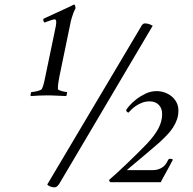

<svg xmlns="http://www.w3.org/2000/svg" viewBox="-20 -775 824 821"><path d="M171.1 -678.6Q175.6 -680.4 181.8 -682.8Q188 -685.2 194.5 -687.3Q201 -689.4 205.8 -690.9Q210.7 -692.4 212.7 -692.4Q217.2 -692.4 218.8 -689.4Q220.5 -686.4 220.5 -680.4Q220.5 -673.8 218.5 -662.7Q216.6 -651.6 213.3 -637.2L169.8 -428.4Q167.8 -420 165.5 -411.6Q163.3 -403.2 158.7 -394.2Q157.4 -391.8 151.6 -389.4Q145.7 -387 138.6 -385.2Q131.4 -383.4 124.6 -382.5Q117.8 -381.6 115.2 -381.6Q113.2 -381.6 111.9 -377.1Q110.6 -372.6 110.6 -368.4Q110.6 -364.8 111.3 -364.2Q130.1 -365.4 146.4 -366.3Q162.6 -367.2 180.8 -367.2Q189.9 -367.2 200.6 -366.9Q211.4 -366.6 222.1 -366Q232.8 -365.4 243.5 -365.1Q254.3 -364.8 263.4 -364.2Q263.4 -364.8 264.3 -367.5Q265.3 -370.2 266 -373.5Q266.6 -376.8 266.6 -379.2Q266.6 -381.6 265.3 -381.6Q263.4 -381.6 257.5 -382.5Q251.7 -383.4 245.2 -385.2Q238.7 -387 233.1 -389.4Q227.6 -391.8 227.6 -394.2V-398.4Q227.6 -409.8 229.6 -422.1Q231.5 -434.4 234.1 -448.2L279.6 -668.4Q282.9 -686.4 287.1 -699.6Q291.3 -712.8 294.6 -721.8Q299.1 -732.6 303 -739.8Q303 -741 302.7 -743.4Q302.4 -745.8 301.7 -748.5Q301.1 -751.2 299.8 -753.3Q298.5 -755.4 297.2 -755.4H295.9Q291.3 -753 279.6 -747.3Q267.9 -741.6 250.7 -733.8Q233.5 -726 212 -716.1Q190.6 -706.2 167.2 -695.4Q165.9 -694.2 165.5 -693.3Q165.2 -692.4 165.2 -691.2Q164.6 -688.2 166.2 -684.3Q167.8 -680.4 171.1 -678.6ZM633 -665Q630 -667 620.5 -671Q611 -675 599 -675Q594 -675 589.5 -670.5Q585 -666 583 -661L182 14Q185 17 189 20Q193 22 199 24Q205 26 213 26Q220 26 225.5 20.5Q231 15 234 10ZM742.9 -302Q742.9 -321.2 735.1 -336.5Q727.3 -351.8 714.3 -362.6Q701.3 -373.4 684.4 -379.4Q667.5 -385.4 649.3 -385.4Q625.2 -385.4 603.1 -374.9Q581 -364.4 563.1 -350.6Q545.3 -336.8 533.6 -323.3Q521.9 -309.8 519.3 -304.4Q519.3 -301.4 522.5 -297.5Q525.8 -293.6 529.7 -293.6Q532.9 -297.2 540.7 -305.3Q548.5 -313.4 560.2 -321.5Q571.9 -329.6 587.2 -335.6Q602.5 -341.6 619.4 -341.6Q644.1 -341.6 658.7 -326.9Q673.3 -312.2 673.3 -287Q673.3 -256.4 657.7 -226.4Q642.1 -196.4 609 -161Q594.7 -146 572.6 -124.1Q550.5 -102.2 527.1 -79.7Q503.7 -57.2 482.2 -37.4Q460.8 -17.6 447.1 -6.2Q446.4 -2.6 448.4 0.4Q450.3 3.4 451.7 4H667.5Q669.4 -0.2 675.6 -11.6Q681.8 -23 689.6 -37.1Q697.4 -51.2 705.5 -66.2Q713.6 -81.2 719.5 -92.6Q718.2 -93.8 714.3 -95Q710.4 -96.2 707.8 -96.2Q704.5 -96.2 702.2 -94.7Q700 -93.2 698.7 -90.8Q694.8 -81.8 689.2 -74Q683.7 -66.2 675.9 -60.5Q668.1 -54.8 657.7 -51.2Q647.3 -47.6 634.3 -47.6H522.5Q522.5 -48.2 536.2 -59.6Q549.8 -71 570.6 -88.4Q591.4 -105.8 615.8 -126.5Q640.2 -147.2 661.6 -165.8Q679.2 -182 694.1 -197.6Q709.1 -213.2 719.8 -229.7Q730.5 -246.2 736.7 -263.9Q742.9 -281.6 742.9 -302Z"/></svg>

Font: Vermiglione
Style: Italic
Weight: 400
Italic angle: -11°
Version: Version 1.105